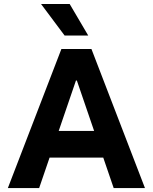

<svg xmlns="http://www.w3.org/2000/svg" viewBox="-20 -956 777 976"><path d="M315.8 -707H444.8L716.9 0H557.9ZM292.1 -707H398.4L393.4 -546.7H315.8L421 -707L179 0H19.9ZM195.9 -290.3H541V-155H195.9ZM188.8 -935.5H334.3L428.5 -775.4H308.4Z"/></svg>

Font: Wanted Sans Std Variable
Style: Regular
Weight: 400
Designer: Original Design by Kil Hyung-jin and Kang Hanbin, Wanted Lab, Inc;
Foundry: Wanted Lab, Inc.
Version: Version 1.003;Glyphs 3.2 (3227)